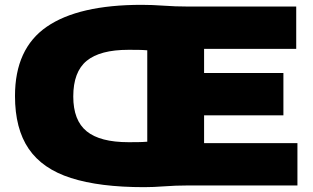

<svg xmlns="http://www.w3.org/2000/svg" viewBox="-20 -767 1293 794"><path d="M576 7Q392 7 273.8 -30.8Q155.5 -68.5 98.8 -151.5Q42 -234.5 42 -370Q42 -566 173.5 -656.5Q305 -747 566 -747Q609 -747 657.5 -743.5Q706 -740 754 -740H1205V-565H824V-465H1152V-290H824V-175H1210V0H754Q707 0 660.2 3.5Q613.5 7 576 7ZM511 -179Q528.5 -179 549.8 -179.2Q571 -179.5 589 -181V-559Q571 -560.5 552 -560.8Q533 -561 511 -561Q394 -561 338.5 -515.5Q283 -470 283 -368Q283 -269 338.5 -224Q394 -179 511 -179Z"/></svg>

Font: Encode Sans Expanded Black
Style: Regular
Weight: 900
Width: 7
Designer: Multiple Designers
Foundry: Impallari Type
Version: Version 3.000; ttfautohint (v1.8.3) -l 8 -r 50 -G 200 -x 14 